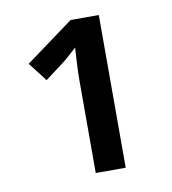

<svg xmlns="http://www.w3.org/2000/svg" viewBox="-58 -895 474 530"><g transform="rotate(-10 179.5 -630.0)"><path d="M253 -844V-416H169V-675Q169 -699 170.5 -724Q172 -749 173 -767Q164 -759 152 -748Q140 -737 129 -729L80 -692L39 -745L174 -844Z"/></g></svg>

Font: Noto Sans Medium
Style: Regular
Weight: 500
Designer: Monotype Design Team
Foundry: Monotype Imaging Inc.
Version: Version 2.007